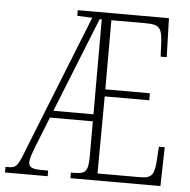

<svg xmlns="http://www.w3.org/2000/svg" viewBox="-53 -765 807 816"><g transform="rotate(5 350.0 -357.0)"><path d="M-2 0H180V-24H147C111 -24 97 -33 97 -52C97 -69 105 -89 119 -126L168 -249H351V-103C351 -35 340 -24 291 -24H277V0H661L665 -166H640L636 -102C631 -50 625 -30 572 -30H390L392 -359H582V-389H392V-684H537C600 -684 609 -670 612 -596L614 -548H640L635 -714H246V-690L310 -687L80 -110C51 -34 45 -24 11 -24H-2ZM180 -279 342 -684H351V-279Z"/></g></svg>

Font: Noto Serif Tamil ExtraCondensed ExtraLight
Style: Regular
Weight: 200
Width: 2
Designer: Indian Type Foundry, Tom Grace, and the Monotype Design Team
Foundry: Monotype Imaging Inc.
Version: Version 2.004